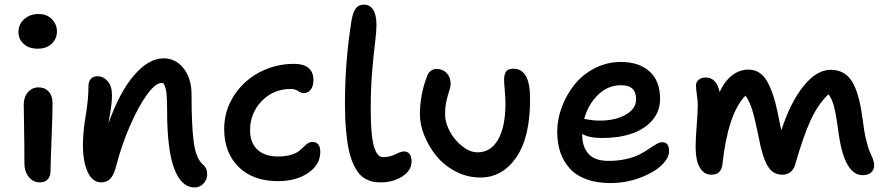

<svg xmlns="http://www.w3.org/2000/svg" viewBox="-20 -780 3866 833"><path d="M143.1 -568.8Q105.5 -568.8 82.8 -589.4Q60.1 -609.9 60.1 -641.1Q60.1 -674.8 85 -697Q109.9 -719.2 147.9 -719.2Q184.1 -719.2 205.6 -696.3Q227.1 -673.3 227.1 -644Q227.1 -612.3 204.8 -590.6Q182.6 -568.8 143.1 -568.8ZM152.8 11.2Q123.5 11.2 104.7 -12.5Q85.9 -36.1 85.9 -70.8Q85.9 -150.4 84.5 -225.1Q83 -299.8 83 -327.1Q83 -358.9 101.1 -379.9Q119.1 -400.9 147.9 -400.9Q173.8 -400.9 190.7 -383.3Q207.5 -365.7 208 -333Q208.5 -304.2 203.9 -184.6Q199.2 -64.9 199.2 -38.1Q199.2 -15.6 187.3 -2.2Q175.3 11.2 152.8 11.2Z M824.7 33.2Q766.1 33.2 735.6 -49.3Q705.1 -131.8 705.1 -295.9Q705.1 -351.1 701.9 -377.7Q698.7 -404.3 689 -418.9Q686 -419.9 679.7 -419.9Q655.3 -419.9 619.1 -371.3Q583 -322.8 545.7 -238.3Q508.3 -153.8 483.9 -59.1Q474.1 -21 459 -4.9Q443.8 11.2 418.9 11.2Q381.3 11.2 360.6 -33.4Q339.8 -78.1 339.8 -150.9Q339.8 -207.5 351.8 -278.1Q363.8 -348.6 363.8 -407.2Q363.8 -426.3 374 -437.7Q384.3 -449.2 402.8 -449.2Q428.7 -449.2 447.3 -427.7Q465.8 -406.2 465.8 -367.2Q465.8 -347.2 463.6 -327.9Q461.4 -308.6 457 -283.7Q452.6 -258.8 450.7 -245.1Q499 -381.3 562.3 -454.1Q625.5 -526.9 689 -526.9Q743.2 -526.9 777.1 -482.7Q811 -438.5 811 -370.1Q811 -233.4 820.6 -162.8Q830.1 -92.3 860.8 -65.9Q878.9 -50.3 878.9 -23.9Q878.9 -1 863 16.1Q847.2 33.2 824.7 33.2Z M1186.5 5.9Q1077.6 5.9 1015.1 -55.9Q952.6 -117.7 952.6 -220.2Q952.6 -297.9 993.9 -363.3Q1035.2 -428.7 1104.7 -465.8Q1174.3 -502.9 1254.9 -502.9Q1339.8 -502.9 1339.8 -432.1Q1339.8 -407.2 1328.6 -391.6Q1317.4 -376 1297.9 -376Q1286.6 -376 1273.2 -385Q1259.8 -394 1241.7 -394Q1166.5 -394 1115.7 -341.8Q1064.9 -289.6 1064.9 -213.9Q1064.9 -161.6 1096.4 -131.3Q1127.9 -101.1 1186.5 -101.1Q1217.8 -101.1 1240.5 -107.7Q1263.2 -114.3 1275.4 -123.5Q1287.6 -132.8 1296.4 -141.8Q1305.2 -150.9 1314.5 -157.5Q1323.7 -164.1 1335 -164.1Q1369.6 -164.1 1369.6 -121.1Q1369.6 -65.9 1317.4 -30Q1265.1 5.9 1186.5 5.9Z M1632.3 11.2Q1613.8 11.2 1598.6 8.3Q1583.5 5.4 1566.9 -3.4Q1550.3 -12.2 1537.6 -27.3Q1524.9 -42.5 1512.9 -68.4Q1501 -94.2 1493.4 -129.4Q1485.8 -164.6 1481.2 -215.6Q1476.6 -266.6 1476.6 -330.1Q1476.6 -516.1 1505.4 -692.9Q1511.7 -729 1524.2 -744.4Q1536.6 -759.8 1557.6 -759.8Q1613.3 -759.8 1613.3 -670.9Q1613.3 -643.6 1607.2 -594.5Q1601.1 -545.4 1594.7 -471.7Q1588.4 -397.9 1588.4 -310.1Q1588.4 -246.6 1592.5 -203.4Q1596.7 -160.2 1604.5 -138.2Q1612.3 -116.2 1621.3 -107.2Q1630.4 -98.1 1642.6 -98.1Q1669.9 -98.1 1695.3 -110.6Q1720.7 -123 1731.4 -123Q1765.6 -123 1765.6 -79.1Q1765.6 -40.5 1725.6 -14.6Q1685.5 11.2 1632.3 11.2Z M2064 -9.8Q2006.8 -9.8 1956.3 -36.4Q1905.8 -63 1872.8 -104Q1839.8 -145 1820.8 -192.4Q1801.8 -239.7 1801.8 -283.2Q1801.8 -371.1 1834 -452.1Q1838.4 -464.8 1849.4 -472.9Q1860.4 -481 1874 -481Q1900.4 -481 1917.7 -463.1Q1935.1 -445.3 1935.1 -417Q1935.1 -403.3 1929 -385.7Q1922.9 -368.2 1917 -342.5Q1911.1 -316.9 1911.1 -283.2Q1911.1 -246.6 1932.6 -208Q1954.1 -169.4 1987.1 -144.3Q2020 -119.1 2051.8 -119.1Q2109.4 -119.1 2141.1 -174.6Q2172.9 -230 2172.9 -331.1Q2172.9 -357.9 2169.9 -388.4Q2167 -418.9 2167 -434.1Q2167 -458 2176 -470Q2185.1 -481.9 2208 -481.9Q2243.2 -481.9 2261.5 -450.4Q2279.8 -418.9 2279.8 -348.1Q2279.8 -183.6 2219.5 -96.7Q2159.2 -9.8 2064 -9.8Z M2627.4 14.2Q2568.8 14.2 2524.2 -2.2Q2479.5 -18.6 2452.1 -48.8Q2424.8 -79.1 2411.1 -119.1Q2397.5 -159.2 2397.5 -209Q2397.5 -262.2 2417.5 -315.7Q2437.5 -369.1 2472.4 -412.8Q2507.3 -456.5 2560.3 -483.9Q2613.3 -511.2 2673.8 -511.2Q2752.4 -511.2 2798.1 -470Q2843.8 -428.7 2843.8 -351.1Q2843.8 -296.9 2809.8 -257.8Q2775.9 -218.8 2720 -200Q2664.1 -181.2 2592.8 -181.2Q2535.2 -181.2 2505.9 -199.2V-195.8Q2505.9 -143.1 2533.2 -112.5Q2560.5 -82 2620.6 -82Q2662.6 -82 2698 -90.3Q2733.4 -98.6 2755.9 -110.6Q2778.3 -122.6 2795.9 -134.5Q2813.5 -146.5 2827.9 -154.8Q2842.3 -163.1 2853.5 -163.1Q2882.8 -163.1 2882.8 -124Q2882.8 -93.8 2849.1 -62Q2815.4 -30.3 2755.1 -8.1Q2694.8 14.2 2627.4 14.2ZM2673.8 -410.2Q2617.7 -410.2 2574.7 -368.7Q2531.7 -327.1 2514.6 -264.2Q2517.6 -263.7 2529.5 -261.5Q2541.5 -259.3 2554.2 -258.1Q2566.9 -256.8 2582.5 -256.8Q2649.9 -256.8 2694.8 -282.5Q2739.7 -308.1 2739.7 -349.1Q2739.7 -379.9 2724.1 -395Q2708.5 -410.2 2673.8 -410.2Z M3066.4 -22Q3041 -22 3025.1 -40.5Q3009.3 -59.1 3003.7 -85.2Q2998 -111.3 2998 -146Q2998 -176.8 3002.7 -235.4Q3007.3 -293.9 3007.3 -324.2Q3007.3 -340.8 3003.4 -368.7Q2999.5 -396.5 2999.5 -409.2Q2999.5 -423.8 3011 -433.8Q3022.5 -443.8 3041.5 -443.8Q3088.4 -443.8 3102.1 -380.9Q3124 -428.2 3156.2 -453.1Q3188.5 -478 3227.1 -478Q3277.3 -478 3306.2 -430.4Q3335 -382.8 3354.5 -289.1Q3363.3 -242.7 3370.1 -214.8Q3408.2 -334 3465.3 -405.5Q3522.5 -477.1 3583.5 -477.1Q3645 -477.1 3676.3 -427Q3707.5 -377 3722.2 -265.1Q3728.5 -211.4 3737.8 -173.1Q3747.1 -134.8 3754.4 -119.6Q3761.7 -104.5 3767.1 -90.3Q3772.5 -76.2 3772.5 -63Q3772.5 -42.5 3758.8 -31.2Q3745.1 -20 3723.1 -20Q3644.5 -20 3619.1 -196.8Q3607.4 -284.2 3598.4 -318.1Q3589.4 -352.1 3574.2 -371.1Q3526.4 -324.7 3494.9 -253.9Q3463.4 -183.1 3430.2 -66.9Q3424.3 -44.9 3409.4 -33.4Q3394.5 -22 3374.5 -22Q3331.5 -22 3309.1 -62.3Q3286.6 -102.5 3271.5 -185.1Q3255.9 -262.7 3244.1 -301.3Q3232.4 -339.8 3214.4 -365.2Q3138.2 -288.1 3114.3 -66.9Q3108.9 -22 3066.4 -22Z"/></svg>

Font: Shantell Sans Irregular
Style: Regular
Weight: 500
Designer: Stephen Nixon, Anya Danilova, Shantell Martin
Foundry: Arrow Type
Version: Version 1.006;[9816181b4]